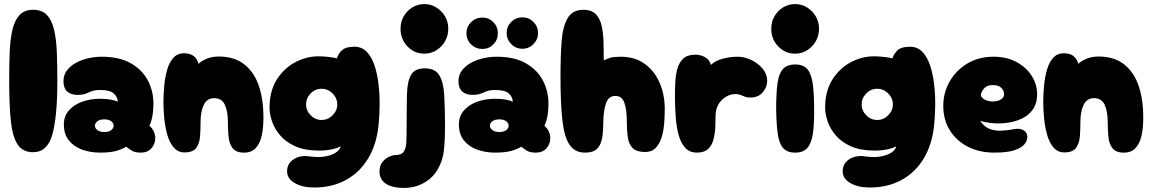

<svg xmlns="http://www.w3.org/2000/svg" viewBox="-20 -748 5648 941"><path d="M142 -2Q91 -2 66 -40.5Q41 -79 33 -156.5Q25 -234 25 -351Q25 -428 27.5 -492Q30 -556 41 -602.5Q52 -649 76 -674.5Q100 -700 143 -700Q186 -700 210 -674.5Q234 -649 245 -602.5Q256 -556 258.5 -492Q261 -428 261 -351Q261 -175 236.5 -88.5Q212 -2 142 -2Z M471 0Q422 0 381.5 -15Q341 -30 317 -60.5Q293 -91 293 -138Q293 -178 317 -206Q341 -234 381.5 -249Q422 -264 471 -264Q500 -264 524 -259.5Q548 -255 557 -249Q557 -272 538 -289.5Q519 -307 472 -307Q450 -307 437.5 -303.5Q425 -300 415 -295Q405 -290 392.5 -286.5Q380 -283 359 -283Q328 -283 309.5 -299.5Q291 -316 291 -350Q291 -381 308.5 -403.5Q326 -426 354 -441Q382 -456 414.5 -463Q447 -470 477 -470Q566 -470 622 -437.5Q678 -405 705 -353Q732 -301 732 -240Q732 -206 726.5 -177Q721 -148 712 -132Q726 -120 733.5 -104Q741 -88 741 -71Q741 -43 722.5 -21.5Q704 0 670 0Q644 0 629 -8Q614 -16 599 -29Q575 -15 546 -7.5Q517 0 471 0ZM491 -101Q514 -101 525.5 -110.5Q537 -120 537 -132Q537 -144 525.5 -153.5Q514 -163 491 -163Q469 -163 457 -153.5Q445 -144 445 -132Q445 -120 457 -110.5Q469 -101 491 -101Z M1176 0Q1136 0 1119.5 -22.5Q1103 -45 1100 -79.5Q1097 -114 1097 -149Q1097 -202 1082 -234.5Q1067 -267 1029 -267Q995 -267 979 -234.5Q963 -202 963 -149Q963 -114 960.5 -80Q958 -46 942 -23.5Q926 -1 884 -1Q853 -1 832.5 -24Q812 -47 801 -84Q790 -121 785.5 -164Q781 -207 781 -247Q781 -287 785 -329Q789 -371 799.5 -407Q810 -443 830 -465Q850 -487 882 -487Q939 -487 953 -435Q965 -448 991.5 -459.5Q1018 -471 1052 -471Q1129 -471 1178 -432Q1227 -393 1249.5 -324.5Q1272 -256 1271 -166Q1271 -120 1262.5 -82.5Q1254 -45 1233.5 -22.5Q1213 0 1176 0Z M1519 171Q1463 171 1425 149.5Q1387 128 1387 91Q1387 53 1420 32Q1453 11 1500 19Q1555 27 1598.5 12.5Q1642 -2 1650 -31Q1634 -22 1606 -16Q1578 -10 1543 -10Q1475 -10 1428.5 -30.5Q1382 -51 1354 -83.5Q1326 -116 1313.5 -152.5Q1301 -189 1301 -220Q1301 -302 1336.5 -358Q1372 -414 1427 -443Q1482 -472 1540 -472Q1559 -472 1585.5 -469.5Q1612 -467 1631 -462Q1639 -487 1657.5 -503Q1676 -519 1717 -519Q1753 -519 1777 -494.5Q1801 -470 1815 -428.5Q1829 -387 1835 -336.5Q1841 -286 1840.5 -232.5Q1840 -179 1835 -132Q1825 -39 1784 29Q1743 97 1675.5 134Q1608 171 1519 171ZM1556 -160Q1587 -160 1610 -183Q1633 -206 1633 -236Q1633 -267 1610 -290Q1587 -313 1556 -313Q1525 -313 1502.5 -290Q1480 -267 1480 -236Q1480 -206 1502.5 -183Q1525 -160 1556 -160Z M2060 -485Q2011 -485 1977 -520.5Q1943 -556 1943 -607Q1943 -641 1958.5 -668Q1974 -695 2000.5 -711.5Q2027 -728 2060 -728Q2092 -728 2118.5 -711.5Q2145 -695 2161 -668Q2177 -641 2177 -607Q2177 -573 2161 -545.5Q2145 -518 2118.5 -501.5Q2092 -485 2060 -485ZM1958 173Q1903 173 1871.5 152.5Q1840 132 1840 93Q1840 63 1854.5 45.5Q1869 28 1887.5 20Q1906 12 1917 12Q1947 12 1958.5 -4Q1970 -20 1971.5 -52.5Q1973 -85 1973 -136Q1973 -223 1974.5 -285Q1976 -347 1994 -380Q2012 -413 2062 -413Q2112 -413 2132.5 -380Q2153 -347 2157 -284Q2161 -221 2161 -132Q2161 -59 2155.5 -10.5Q2150 38 2127 79Q2103 122 2059 147.5Q2015 173 1958 173Z M2407 0Q2358 0 2317.5 -15Q2277 -30 2253 -60.5Q2229 -91 2229 -138Q2229 -178 2253 -206Q2277 -234 2317.5 -249Q2358 -264 2407 -264Q2436 -264 2460 -259.5Q2484 -255 2493 -249Q2493 -272 2474 -289.5Q2455 -307 2408 -307Q2386 -307 2373.5 -303.5Q2361 -300 2351 -295Q2341 -290 2328.5 -286.5Q2316 -283 2295 -283Q2264 -283 2245.5 -299.5Q2227 -316 2227 -350Q2227 -381 2244.5 -403.5Q2262 -426 2290 -441Q2318 -456 2350.5 -463Q2383 -470 2413 -470Q2502 -470 2558 -437.5Q2614 -405 2641 -353Q2668 -301 2668 -240Q2668 -206 2662.5 -177Q2657 -148 2648 -132Q2662 -120 2669.5 -104Q2677 -88 2677 -71Q2677 -43 2658.5 -21.5Q2640 0 2606 0Q2580 0 2565 -8Q2550 -16 2535 -29Q2511 -15 2482 -7.5Q2453 0 2407 0ZM2427 -101Q2450 -101 2461.5 -110.5Q2473 -120 2473 -132Q2473 -144 2461.5 -153.5Q2450 -163 2427 -163Q2405 -163 2393 -153.5Q2381 -144 2381 -132Q2381 -120 2393 -110.5Q2405 -101 2427 -101ZM2540 -509Q2508 -509 2485.5 -532Q2463 -555 2463 -586Q2463 -618 2485.5 -640.5Q2508 -663 2540 -663Q2572 -663 2594.5 -640.5Q2617 -618 2617 -586Q2617 -555 2594.5 -532Q2572 -509 2540 -509ZM2344 -508Q2312 -508 2289 -530.5Q2266 -553 2266 -585Q2266 -617 2289 -639.5Q2312 -662 2344 -662Q2376 -662 2398 -639.5Q2420 -617 2420 -585Q2420 -553 2398 -530.5Q2376 -508 2344 -508Z M2847 0Q2797 0 2771 -39Q2745 -78 2736 -160.5Q2727 -243 2727 -374Q2727 -472 2732.5 -545Q2738 -618 2762 -659Q2786 -700 2839 -700Q2880 -700 2901 -677.5Q2922 -655 2929.5 -618.5Q2937 -582 2938 -538.5Q2939 -495 2939 -452Q2956 -460 2971.5 -465Q2987 -470 3021 -470Q3092 -470 3140 -435Q3188 -400 3213 -342Q3238 -284 3238 -214Q3238 -178 3235 -141Q3232 -104 3222 -73Q3212 -42 3193 -22.5Q3174 -3 3142 -3Q3101 -3 3081.5 -21.5Q3062 -40 3057 -74.5Q3052 -109 3052 -155Q3052 -208 3040.5 -243Q3029 -278 2996 -278Q2963 -278 2950.5 -243Q2938 -208 2937 -155Q2937 -109 2931.5 -74Q2926 -39 2907 -19.5Q2888 0 2847 0Z M3395 0Q3361 0 3339.5 -22.5Q3318 -45 3307 -83Q3296 -121 3292 -170Q3288 -219 3288 -271Q3288 -306 3289.5 -342.5Q3291 -379 3299.5 -410Q3308 -441 3328.5 -460.5Q3349 -480 3387 -480Q3414 -480 3436 -467.5Q3458 -455 3464 -430Q3487 -451 3522.5 -460.5Q3558 -470 3596 -470Q3628 -470 3661 -454.5Q3694 -439 3717 -412Q3740 -385 3740 -351Q3740 -322 3718.5 -296Q3697 -270 3658 -270Q3641 -270 3630 -274.5Q3619 -279 3609 -283Q3599 -287 3585 -287Q3548 -287 3517.5 -257.5Q3487 -228 3487 -178Q3487 -152 3485.5 -121.5Q3484 -91 3476.5 -63Q3469 -35 3450 -17.5Q3431 0 3395 0Z M3877 -485Q3828 -485 3794 -520.5Q3760 -556 3760 -607Q3760 -641 3775.5 -668Q3791 -695 3817.5 -711.5Q3844 -728 3877 -728Q3909 -728 3935.5 -711.5Q3962 -695 3978 -668Q3994 -641 3994 -607Q3994 -573 3978 -545.5Q3962 -518 3935.5 -501.5Q3909 -485 3877 -485ZM3877 0Q3837 0 3817.5 -23Q3798 -46 3791.5 -93.5Q3785 -141 3784 -216Q3784 -291 3790.5 -339Q3797 -387 3817 -409.5Q3837 -432 3877 -432Q3917 -432 3936.5 -409.5Q3956 -387 3963 -339Q3970 -291 3970 -216Q3971 -141 3964 -93.5Q3957 -46 3937 -23Q3917 0 3877 0Z M4242 171Q4186 171 4148 149.5Q4110 128 4110 91Q4110 53 4143 32Q4176 11 4223 19Q4278 27 4321.5 12.5Q4365 -2 4373 -31Q4357 -22 4329 -16Q4301 -10 4266 -10Q4198 -10 4151.5 -30.5Q4105 -51 4077 -83.5Q4049 -116 4036.5 -152.5Q4024 -189 4024 -220Q4024 -302 4059.5 -358Q4095 -414 4150 -443Q4205 -472 4263 -472Q4282 -472 4308.5 -469.5Q4335 -467 4354 -462Q4362 -487 4380.5 -503Q4399 -519 4440 -519Q4476 -519 4500 -494.5Q4524 -470 4538 -428.5Q4552 -387 4558 -336.5Q4564 -286 4563.5 -232.5Q4563 -179 4558 -132Q4548 -39 4507 29Q4466 97 4398.5 134Q4331 171 4242 171ZM4279 -160Q4310 -160 4333 -183Q4356 -206 4356 -236Q4356 -267 4333 -290Q4310 -313 4279 -313Q4248 -313 4225.5 -290Q4203 -267 4203 -236Q4203 -206 4225.5 -183Q4248 -160 4279 -160Z M4854 0Q4779 0 4722.5 -29.5Q4666 -59 4634.5 -110.5Q4603 -162 4603 -229Q4603 -294 4634.5 -349Q4666 -404 4721.5 -437Q4777 -470 4849 -470Q4916 -470 4964 -443Q5012 -416 5037.5 -374.5Q5063 -333 5063 -287Q5063 -241 5042 -211.5Q5021 -182 4987.5 -166.5Q4954 -151 4916 -146Q4878 -141 4843 -144.5Q4808 -148 4784 -156Q4802 -127 4829.5 -116.5Q4857 -106 4887.5 -107.5Q4918 -109 4943 -114Q4974 -121 4994 -111Q5014 -101 5015 -79Q5016 -61 5002.5 -43Q4989 -25 4954 -12.5Q4919 0 4854 0ZM4787 -278Q4797 -262 4816 -255.5Q4835 -249 4854.5 -251Q4874 -253 4887.5 -262Q4901 -271 4901 -287Q4901 -304 4887.5 -317.5Q4874 -331 4845 -331Q4817 -331 4802 -313.5Q4787 -296 4787 -278Z M5488 0Q5448 0 5431.5 -22.5Q5415 -45 5412 -79.5Q5409 -114 5409 -149Q5409 -202 5394 -234.5Q5379 -267 5341 -267Q5307 -267 5291 -234.5Q5275 -202 5275 -149Q5275 -114 5272.5 -80Q5270 -46 5254 -23.5Q5238 -1 5196 -1Q5165 -1 5144.5 -24Q5124 -47 5113 -84Q5102 -121 5097.5 -164Q5093 -207 5093 -247Q5093 -287 5097 -329Q5101 -371 5111.5 -407Q5122 -443 5142 -465Q5162 -487 5194 -487Q5251 -487 5265 -435Q5277 -448 5303.5 -459.5Q5330 -471 5364 -471Q5441 -471 5490 -432Q5539 -393 5561.5 -324.5Q5584 -256 5583 -166Q5583 -120 5574.5 -82.5Q5566 -45 5545.5 -22.5Q5525 0 5488 0Z"/></svg>

Font: Cherry Bomb One
Style: Regular
Weight: 400
Designer: satsuyako
Foundry: satsuyako
Version: Version 4.100; ttfautohint (v1.8.3)